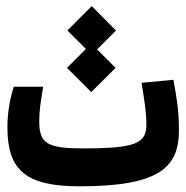

<svg xmlns="http://www.w3.org/2000/svg" viewBox="-20 -622 626 645"><path d="M248.5 3.9C521.5 3.9 581.1 -63.5 581.1 -185.1C581.1 -246.1 574.7 -288.6 562.5 -354L455.6 -343.8C465.8 -280.3 471.7 -245.1 471.7 -204.6C471.7 -141.1 439 -123.5 258.3 -123.5C139.2 -123.5 111.8 -139.6 111.8 -214.4C111.8 -251.5 116.7 -278.8 125 -330.6H26.4C14.2 -294.4 4.9 -244.6 4.9 -194.3C4.9 -48.3 68.8 3.9 248.5 3.9ZM286.6 -312.5 368.2 -394 306.2 -456.1 369.6 -519.5 288.1 -601.6 206.5 -519.5 268.6 -457.5 205.1 -394Z"/></svg>

Font: Cascadia Code NF SemiBold
Style: Regular
Weight: 600
Monospace: yes
Designer: Aaron Bell
Foundry: Saja Typeworks
Version: Version 2404.023